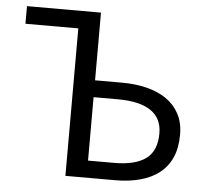

<svg xmlns="http://www.w3.org/2000/svg" viewBox="-49 -708 818 760"><g transform="rotate(5 360.0 -328.0)"><path d="M238 0V-586H28V-656H322V-387H430Q482 -387 527 -376Q572 -365 605 -342.5Q638 -320 657 -285Q676 -250 676 -202Q676 -149 659 -111Q642 -73 610.5 -48.5Q579 -24 534.5 -12Q490 0 436 0ZM322 -68H426Q509 -68 551.5 -99Q594 -130 594 -200Q594 -260 549.5 -290Q505 -320 419 -320H322Z"/></g></svg>

Font: Giro Regular
Style: Regular
Weight: 400
Designer: Paul D. Hunt
Foundry: Adobe Systems Incorporated
Version: Version 1.000;PS 1.0;hotconv 1.0.88;makeotf.lib2.5.647800